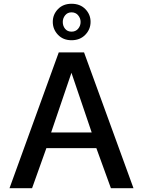

<svg xmlns="http://www.w3.org/2000/svg" viewBox="-20 -985 749 1005"><path d="M29.8 0 287.6 -710.9H419.9L678.7 0H560.5L484.4 -209.5H222.7L147.9 0ZM247.6 -291.5H460L354 -604ZM354.5 -774.4Q310.5 -774.4 283.4 -803Q256.3 -831.5 256.3 -870.6Q256.3 -909.2 283.4 -937.3Q310.5 -965.3 354.5 -965.3Q399.4 -965.3 426.8 -937.3Q454.1 -909.2 454.1 -870.6Q454.1 -831.5 426.5 -803Q398.9 -774.4 354.5 -774.4ZM354.5 -819.3Q376 -819.3 388.9 -834.5Q401.9 -849.6 401.9 -870.1Q401.9 -889.6 388.9 -905Q376 -920.4 354.5 -920.4Q333.5 -920.4 321 -905Q308.6 -889.6 308.6 -870.1Q308.6 -849.1 320.8 -834.2Q333 -819.3 354.5 -819.3Z"/></svg>

Font: Comme Medium
Style: Regular
Weight: 500
Version: Version 1.000;gftools[0.9.27]